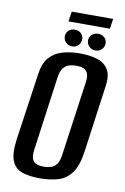

<svg xmlns="http://www.w3.org/2000/svg" viewBox="-89 -840 587 904"><g transform="rotate(10 204.0 -387.5)"><path d="M166 12Q119 12 84 1Q49 -10 34 -44.5Q19 -79 28 -148L74 -467Q81 -521 105.5 -549.5Q130 -578 168 -589Q206 -600 253 -600Q301 -600 336 -588.5Q371 -577 388 -548.5Q405 -520 397 -467L353 -149Q343 -78 317 -44Q291 -10 253 1Q215 12 166 12ZM175 -45Q193 -45 209.5 -50Q226 -55 237 -70Q248 -85 252 -115L302 -470Q306 -500 299 -515Q292 -530 277.5 -535Q263 -540 245 -540Q226 -540 210 -535Q194 -530 182.5 -515Q171 -500 167 -470L118 -115Q114 -85 121 -70Q128 -55 142.5 -50Q157 -45 175 -45ZM209 -626Q191 -626 179 -638Q167 -650 167 -667Q167 -684 179 -695Q191 -706 209 -706Q227 -706 238.5 -695Q250 -684 250 -667Q250 -650 238.5 -638Q227 -626 209 -626ZM320 -626Q303 -626 290.5 -638Q278 -650 278 -667Q278 -684 290.5 -695Q303 -706 320 -706Q338 -706 350 -695Q362 -684 362 -667Q362 -650 350 -638Q338 -626 320 -626ZM172 -739 179 -787H377L370 -739Z"/></g></svg>

Font: Alumni Sans Thin SemiBold
Style: Italic
Weight: 600
Italic angle: -8°
Version: Version 1.016